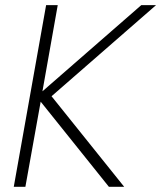

<svg xmlns="http://www.w3.org/2000/svg" viewBox="-20 -722 623 742"><path d="M400.9 0 137.2 -329.1 78.1 0H33.2L158.2 -702.1H203.1L144 -369.1L525.9 -702.1H583L179.2 -350.1L460 0Z"/></svg>

Font: SVN-Poppins ExtraLight
Style: Italic
Weight: 200
Italic angle: -10°
Designer: Ninad Kale (Devanagari), Jonny Pinhorn (Latin)
Foundry: Indian Type Foundry
Version: Version 3.002 2017